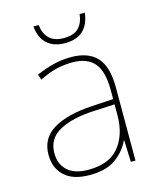

<svg xmlns="http://www.w3.org/2000/svg" viewBox="-110 -796 731 884"><g transform="rotate(-15 255.5 -354.0)"><path d="M264 -537Q346 -537 387 -492.5Q428 -448 428 -350V0H406L402 -103H400Q379 -57 334 -23.5Q289 10 208 10Q129 10 88.5 -28Q48 -66 48 -129Q48 -208 114.5 -247.5Q181 -287 299 -294L402 -300V-343Q402 -433 368 -472.5Q334 -512 264 -512Q224 -512 186.5 -503Q149 -494 106 -472L97 -498Q137 -516 178.5 -526.5Q220 -537 264 -537ZM301 -270Q199 -265 137.5 -232Q76 -199 76 -129Q76 -76 110 -45.5Q144 -15 208 -15Q308 -15 354.5 -72Q401 -129 402 -220V-275ZM379 -718Q365 -606 256 -606Q202 -606 170.5 -634.5Q139 -663 134 -718H159Q163 -678 186.5 -654Q210 -630 256 -630Q305 -630 327.5 -654Q350 -678 354 -718Z"/></g></svg>

Font: Noto Sans Bengali UI Thin
Style: Regular
Weight: 100
Designer: Jelle Bosma - Monotype Design Team
Foundry: Monotype Imaging Inc.
Version: Version 2.003; ttfautohint (v1.8.4.7-5d5b)